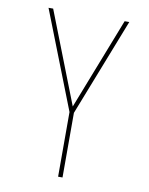

<svg xmlns="http://www.w3.org/2000/svg" viewBox="-83 -796 666 857"><g transform="rotate(10 250.0 -367.5)"><path d="M240 0V-293L67 -735H88L250 -320L412 -735H433L260 -293V0Z"/></g></svg>

Font: Iosevka SS18 Thin
Style: Regular
Weight: 100
Monospace: yes
Designer: Belleve Invis
Foundry: Belleve Invis
Version: Version 25.1.1; ttfautohint (v1.8.4)